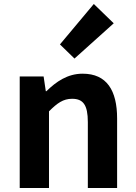

<svg xmlns="http://www.w3.org/2000/svg" viewBox="-20 -944 681 964"><path d="M79 0H226V-385C267 -426 297 -448 342 -448C397 -448 421 -418 421 -331V0H568V-349C568 -490 516 -574 395 -574C319 -574 262 -534 213 -486H210L199 -560H79ZM354 -650 551 -827 451 -924 281 -721Z"/></svg>

Font: Noto Sans CJK TC
Style: Bold
Weight: 700
Designer: Ryoko NISHIZUKA 西塚涼子 (kana, bopomofo & ideographs); Paul D. Hunt (Latin, Greek & Cyrillic); Sandoll Communications 산돌커뮤니
Foundry: Adobe
Version: Version 2.004;hotconv 1.0.118;makeotfexe 2.5.65603